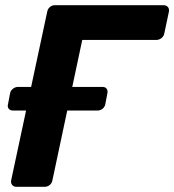

<svg xmlns="http://www.w3.org/2000/svg" viewBox="-20 -720 672 740"><path d="M30 -294Q19 -294 13.5 -301Q8 -308 11 -319L19 -361Q21 -371 30 -378Q39 -385 49 -385H375Q386 -385 391 -378Q396 -371 394 -361L386 -319Q384 -308 375.5 -301Q367 -294 356 -294ZM43 0Q33 0 27 -7Q21 -14 23 -25L162 -675Q164 -686 172.5 -693Q181 -700 191 -700H610Q621 -700 627 -693Q633 -686 631 -675L613 -590Q611 -580 602 -573Q593 -566 582 -566H297L182 -25Q180 -14 171.5 -7Q163 0 152 0Z"/></svg>

Font: Rubik Light SemiBold
Style: Italic
Weight: 600
Italic angle: -12°
Version: Version 2.104